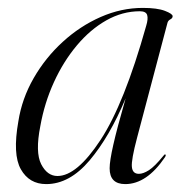

<svg xmlns="http://www.w3.org/2000/svg" viewBox="-20 -458 469 486"><path d="M327 -109.5Q312 -53 313.8 -35.5Q315.5 -18 331.5 -18Q342.5 -18 357 -27.2Q371.5 -36.5 393.5 -63.5Q396.5 -68 398.5 -67Q401 -65.5 397.5 -60Q351.5 8 297 8Q257.5 8 257.5 -32Q257.5 -50.5 266.8 -91.5Q276 -132.5 298 -209Q257.5 -112 206.8 -52Q156 8 97 8Q54 8 32.8 -29.5Q11.5 -67 26.5 -151Q35.5 -208.5 65.2 -260.2Q95 -312 138.8 -352Q182.5 -392 234.8 -415Q287 -438 341.5 -438Q378 -438 397.5 -430.5Q417 -423 417 -417Q417 -412 411.2 -409Q405.5 -406 404 -400.5ZM82 -138.5Q69 -72.5 84.2 -42.5Q99.5 -12.5 125.5 -12.5Q174.5 -12.5 234.5 -103.8Q294.5 -195 350 -392.5Q355.5 -410.5 352.5 -420Q349.5 -429.5 334 -429.5Q290 -429.5 249.2 -406.5Q208.5 -383.5 174.5 -343Q140.5 -302.5 116.5 -250Q92.5 -197.5 82 -138.5Z"/></svg>

Font: Fraunces 144pt Light
Style: Italic
Weight: 300
Italic angle: -16°
Version: Version 1.000;[0bf87f6ff]